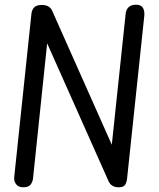

<svg xmlns="http://www.w3.org/2000/svg" viewBox="-20 -793 673 813"><path d="M78 0Q59 0 49 -12Q39 -24 40 -41L113 -734Q115 -752 125 -762Q135 -772 157 -772Q175 -772 186 -765Q197 -758 202 -745L474 -134L448 -129L512 -734Q514 -752 524.5 -762.5Q535 -773 556 -773Q577 -773 585 -760Q593 -747 591 -726L518 -36Q516 -20 509.5 -10Q503 0 482 0Q452 0 440 -25L159 -656L185 -661L120 -39Q119 -25 110.5 -12.5Q102 0 78 0Z"/></svg>

Font: Edu SA Beginner Medium
Style: Regular
Weight: 500
Version: Version 1.003